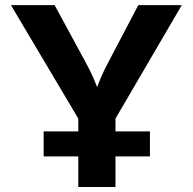

<svg xmlns="http://www.w3.org/2000/svg" viewBox="-20 -748 771 768"><path d="M293.2 0V-273.6L23.8 -727.5H198.5L321.4 -500.8Q340.3 -466.6 355 -433.1Q369.7 -399.5 385.3 -352.8H352.6Q367.6 -400 381.9 -433.7Q396.2 -467.5 414.2 -500.8L533.2 -727.5H707.1L441.9 -273.6V0ZM154.6 -122.3V-222.3H579.7V-122.3Z"/></svg>

Font: Inter Variable LoSnoCo
Style: Regular
Weight: 400
Designer: Rasmus Andersson
Foundry: rsms
Version: Version 4.000;git-a52131595; featfreeze: case,dlig,ss01,ss02